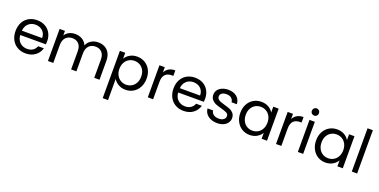

<svg xmlns="http://www.w3.org/2000/svg" viewBox="-18 -1792 6093 3083"><g transform="rotate(20 3029.0 -250.5)"><path d="M577 -295Q577 -269 574 -240H136Q141 -159 191.5 -113.5Q242 -68 314 -68Q373 -68 412.5 -95.5Q452 -123 468 -169H566Q544 -90 478 -40.5Q412 9 314 9Q236 9 174.5 -26Q113 -61 78 -125.5Q43 -190 43 -275Q43 -360 77 -424Q111 -488 172.5 -522.5Q234 -557 314 -557Q392 -557 452 -523Q512 -489 544.5 -429.5Q577 -370 577 -295ZM483 -314Q483 -366 460 -403.5Q437 -441 397.5 -460.5Q358 -480 310 -480Q241 -480 192.5 -436Q144 -392 137 -314Z M1356 -558Q1420 -558 1470 -531.5Q1520 -505 1549 -452Q1578 -399 1578 -323V0H1488V-310Q1488 -392 1447.5 -435.5Q1407 -479 1338 -479Q1267 -479 1225 -433.5Q1183 -388 1183 -302V0H1093V-310Q1093 -392 1052.5 -435.5Q1012 -479 943 -479Q872 -479 830 -433.5Q788 -388 788 -302V0H697V-548H788V-469Q815 -512 860.5 -535Q906 -558 961 -558Q1030 -558 1083 -527Q1136 -496 1162 -436Q1185 -494 1238 -526Q1291 -558 1356 -558Z M1818 -447Q1845 -494 1898.5 -525.5Q1952 -557 2023 -557Q2096 -557 2155.5 -522Q2215 -487 2249 -423.5Q2283 -360 2283 -276Q2283 -193 2249 -128Q2215 -63 2155.5 -27Q2096 9 2023 9Q1953 9 1899.5 -22.5Q1846 -54 1818 -101V260H1727V-548H1818ZM2190 -276Q2190 -338 2165 -384Q2140 -430 2097.5 -454Q2055 -478 2004 -478Q1954 -478 1911.5 -453.5Q1869 -429 1843.5 -382.5Q1818 -336 1818 -275Q1818 -213 1843.5 -166.5Q1869 -120 1911.5 -95.5Q1954 -71 2004 -71Q2055 -71 2097.5 -95.5Q2140 -120 2165 -166.5Q2190 -213 2190 -276Z M2494 -459Q2518 -506 2562.5 -532Q2607 -558 2671 -558V-464H2647Q2494 -464 2494 -298V0H2403V-548H2494Z M3276 -295Q3276 -269 3273 -240H2835Q2840 -159 2890.5 -113.5Q2941 -68 3013 -68Q3072 -68 3111.5 -95.5Q3151 -123 3167 -169H3265Q3243 -90 3177 -40.5Q3111 9 3013 9Q2935 9 2873.5 -26Q2812 -61 2777 -125.5Q2742 -190 2742 -275Q2742 -360 2776 -424Q2810 -488 2871.5 -522.5Q2933 -557 3013 -557Q3091 -557 3151 -523Q3211 -489 3243.5 -429.5Q3276 -370 3276 -295ZM3182 -314Q3182 -366 3159 -403.5Q3136 -441 3096.5 -460.5Q3057 -480 3009 -480Q2940 -480 2891.5 -436Q2843 -392 2836 -314Z M3590 9Q3527 9 3477 -12.5Q3427 -34 3398 -72.5Q3369 -111 3366 -161H3460Q3464 -120 3498.5 -94Q3533 -68 3589 -68Q3641 -68 3671 -91Q3701 -114 3701 -149Q3701 -185 3669 -202.5Q3637 -220 3570 -237Q3509 -253 3470.5 -269.5Q3432 -286 3404.5 -318.5Q3377 -351 3377 -404Q3377 -446 3402 -481Q3427 -516 3473 -536.5Q3519 -557 3578 -557Q3669 -557 3725 -511Q3781 -465 3785 -385H3694Q3691 -428 3659.5 -454Q3628 -480 3575 -480Q3526 -480 3497 -459Q3468 -438 3468 -404Q3468 -377 3485.5 -359.5Q3503 -342 3529.5 -331.5Q3556 -321 3603 -308Q3662 -292 3699 -276.5Q3736 -261 3762.5 -230Q3789 -199 3790 -149Q3790 -104 3765 -68Q3740 -32 3694.5 -11.5Q3649 9 3590 9Z M3884 -276Q3884 -360 3918 -423.5Q3952 -487 4011.5 -522Q4071 -557 4144 -557Q4216 -557 4269 -526Q4322 -495 4348 -448V-548H4440V0H4348V-102Q4321 -54 4267.5 -22.5Q4214 9 4143 9Q4070 9 4011 -27Q3952 -63 3918 -128Q3884 -193 3884 -276ZM4348 -275Q4348 -337 4323 -383Q4298 -429 4255.5 -453.5Q4213 -478 4162 -478Q4111 -478 4069 -454Q4027 -430 4002 -384Q3977 -338 3977 -276Q3977 -213 4002 -166.5Q4027 -120 4069 -95.5Q4111 -71 4162 -71Q4213 -71 4255.5 -95.5Q4298 -120 4323 -166.5Q4348 -213 4348 -275Z M4685 -459Q4709 -506 4753.5 -532Q4798 -558 4862 -558V-464H4838Q4685 -464 4685 -298V0H4594V-548H4685Z M5014 -637Q4988 -637 4970 -655Q4952 -673 4952 -699Q4952 -725 4970 -743Q4988 -761 5014 -761Q5039 -761 5056.5 -743Q5074 -725 5074 -699Q5074 -673 5056.5 -655Q5039 -637 5014 -637ZM5058 -548V0H4967V-548Z M5179 -276Q5179 -360 5213 -423.5Q5247 -487 5306.5 -522Q5366 -557 5439 -557Q5511 -557 5564 -526Q5617 -495 5643 -448V-548H5735V0H5643V-102Q5616 -54 5562.5 -22.5Q5509 9 5438 9Q5365 9 5306 -27Q5247 -63 5213 -128Q5179 -193 5179 -276ZM5643 -275Q5643 -337 5618 -383Q5593 -429 5550.5 -453.5Q5508 -478 5457 -478Q5406 -478 5364 -454Q5322 -430 5297 -384Q5272 -338 5272 -276Q5272 -213 5297 -166.5Q5322 -120 5364 -95.5Q5406 -71 5457 -71Q5508 -71 5550.5 -95.5Q5593 -120 5618 -166.5Q5643 -213 5643 -275Z M5980 -740V0H5889V-740Z"/></g></svg>

Font: Fz Poppins
Style: Regular
Weight: 400
Designer: Ninad Kale (Devanagari), Jonny Pinhorn (Latin)
Foundry: Indian Type Foundry
Version: Vit hóa bi Vntype.Com & FontZin.Com